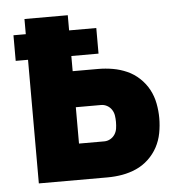

<svg xmlns="http://www.w3.org/2000/svg" viewBox="-43 -562 587 605"><g transform="rotate(-5 250.0 -260.0)"><path d="M56 0V-391H17V-472H56V-520H193V-472H279V-391H193V-343H273Q297 -343 320 -339Q343 -335 364.5 -325.5Q386 -316 403.5 -299.5Q421 -283 432 -262.5Q443 -242 447.5 -218.5Q452 -195 452 -172Q452 -148 447.5 -124.5Q443 -101 432 -80.5Q421 -60 403.5 -43.5Q386 -27 364.5 -17.5Q343 -8 320 -4Q297 0 273 0ZM273 -114Q283 -114 292 -119Q301 -124 306.5 -132.5Q312 -141 313.5 -151Q315 -161 315 -172Q315 -182 313.5 -192Q312 -202 306.5 -210.5Q301 -219 292 -224Q283 -229 273 -229H193V-114Z"/></g></svg>

Font: Iosevka Term Curly Heavy
Style: Regular
Weight: 900
Designer: Belleve Invis
Foundry: Belleve Invis
Version: Version 32.3.0